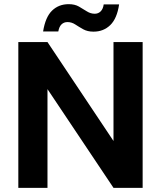

<svg xmlns="http://www.w3.org/2000/svg" viewBox="-20 -902 772 922"><path d="M68 0V-700H208L525 -225V-700H665V0H525L208 -474V0ZM429 -750Q400 -750 379.5 -761.5Q359 -773 341.5 -784.5Q324 -796 304 -796Q287 -796 275.5 -785Q264 -774 260 -751H187Q198 -820 230 -851Q262 -882 310 -882Q339 -882 359 -870.5Q379 -859 397 -847.5Q415 -836 435 -836Q452 -836 463.5 -847.5Q475 -859 478 -881H552Q542 -813 509.5 -781.5Q477 -750 429 -750Z"/></svg>

Font: DM Sans 17pt ExtraBold
Style: Regular
Weight: 800
Version: Version 4.004;gftools[0.9.30]